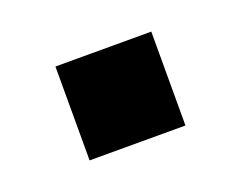

<svg xmlns="http://www.w3.org/2000/svg" viewBox="-42 -206 340 271"><g transform="rotate(-20 128.0 -70.5)"><path d="M56 0V-141H200V0Z"/></g></svg>

Font: Nunito Sans 11pt
Style: Bold
Weight: 700
Version: Version 3.101;gftools[0.9.27]